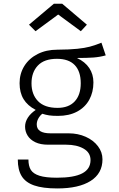

<svg xmlns="http://www.w3.org/2000/svg" viewBox="-20 -822 655 1056"><path d="M561.5 -517.4Q528.7 -508.2 493.3 -505.6Q457.9 -503.1 403.1 -503.1Q448.2 -482.1 471 -447.7Q493.8 -413.3 493.8 -368.7Q493.8 -314.9 470.8 -273.1Q447.7 -231.3 403.6 -207.9Q359.5 -184.6 299 -184.6Q269.2 -184.6 250.3 -187.4Q231.3 -190.3 212.8 -196.4Q199.5 -186.2 190.8 -170.3Q182.1 -154.4 182.1 -137.4Q182.1 -88.7 257.9 -88.7H357.4Q408.7 -88.7 451.3 -69.7Q493.8 -50.8 518.7 -17.9Q543.6 14.9 543.6 54.4Q543.6 131.8 478.5 173.1Q413.3 214.4 295.4 214.4Q214.9 214.4 167.4 197.7Q120 181 99 146.4Q77.9 111.8 77.9 55.4H136.4Q136.4 91.3 149.7 112.6Q163.1 133.8 197.2 144.6Q231.3 155.4 293.3 155.4Q386.7 155.4 432.3 131.5Q477.9 107.7 477.9 58.5Q477.9 17.4 440 -4.4Q402.1 -26.2 343.6 -26.2H244.1Q202.6 -26.2 174.4 -39.7Q146.2 -53.3 132.1 -75.9Q117.9 -98.5 117.9 -125.6Q117.9 -150.8 132.8 -174.4Q147.7 -197.9 176.4 -217.4Q131.3 -241 109.5 -276.9Q87.7 -312.8 87.7 -364.6Q87.7 -416.9 113.8 -459Q140 -501 187.2 -524.9Q234.4 -548.7 294.9 -548.7Q363.1 -549.2 404.9 -553.6Q446.7 -557.9 474.4 -565.4Q502.1 -572.8 537.9 -587.2ZM153.3 -363.6Q153.3 -302.6 189.2 -265.6Q225.1 -228.7 296.4 -228.7Q357.9 -228.7 391 -264.4Q424.1 -300 424.1 -364.1Q424.1 -429.7 391 -464.1Q357.9 -498.5 293.3 -498.5Q223.1 -498.5 188.2 -461.5Q153.3 -424.6 153.3 -363.6ZM300 -742.1 175.4 -650.3 139.5 -686.2 276.4 -801.5H322.1L457.9 -686.2L424.6 -650.3Z"/></svg>

Font: Fira Code Fixed Light
Style: Regular
Weight: 300
Monospace: yes
Designer: Carrois Corporate, Edenspiekermann AG, Nikita Prokopov
Foundry: Carrois Corporate, Edenspiekermann AG, Nikita Prokopov
Version: Version 5.002